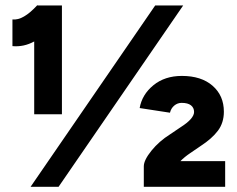

<svg xmlns="http://www.w3.org/2000/svg" viewBox="-20 -721 914 741"><path d="M112 -561Q72 -539 28 -543V-646Q69 -641 124 -701L125 -700H219V-280H112ZM579 -700H687L206 0H98ZM637 -203 677 -230Q729 -263 729 -289Q729 -305 717 -314.5Q705 -324 681 -324Q665 -324 652.5 -313.5Q640 -303 636 -286L519 -304Q528 -356 572 -392Q616 -428 682 -428Q757 -428 800.5 -390Q844 -352 844 -290Q844 -247 821 -216.5Q798 -186 755 -158L714 -130Q693 -116 676 -99H849V0H535V-79Q535 -103 564.5 -139.5Q594 -176 637 -203Z"/></svg>

Font: Oak Sans ExtraBold
Style: Regular
Weight: 800
Designer: Erik Kennedy, Walven
Foundry: Erik Kennedy, Walven
Version: Version 1.000